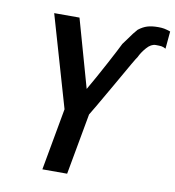

<svg xmlns="http://www.w3.org/2000/svg" viewBox="-83 -819 816 893"><g transform="rotate(10 325.0 -372.5)"><path d="M595.5 -661Q573.5 -661 553 -637.5Q532.5 -614 521.5 -590Q518.5 -589 435.5 -442.5Q354.5 -301.5 346 -289L293.5 0H176.5L229.5 -293L104.5 -725H224L314.5 -404Q350.5 -466 389.2 -538.5Q428 -611 441.5 -639L458.5 -662Q485 -700 500 -716Q521 -732.5 542 -738.8Q563 -745 592.5 -745Q609 -745 621 -742.8Q633 -740.5 650.5 -734.5L643 -652Q632 -658.5 622.5 -659.8Q613 -661 595.5 -661Z"/></g></svg>

Font: JuliaMono BoldItalic
Style: Regular
Weight: 700
Italic angle: -9°
Monospace: yes
Designer: cormullion
Foundry: corm
Version: Version 0.049; ttfautohint (v1.8.4)